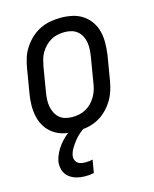

<svg xmlns="http://www.w3.org/2000/svg" viewBox="-113 -604 726 904"><g transform="rotate(-15 250.0 -152.5)"><path d="M203 8Q174 8 146.5 2Q119 -4 96.5 -19Q74 -34 59 -56.5Q44 -79 37.5 -106Q31 -133 31 -161.5Q31 -190 36 -219L56 -339Q60 -364 68 -389Q76 -414 91 -436.5Q106 -459 126 -477.5Q146 -496 170 -507.5Q194 -519 219.5 -523.5Q245 -528 270 -528Q299 -528 326.5 -522Q354 -516 376.5 -501Q399 -486 414.5 -463.5Q430 -441 436.5 -414Q443 -387 442.5 -358.5Q442 -330 438 -301L418 -181Q414 -156 405.5 -131Q397 -106 382.5 -83.5Q368 -61 348 -42.5Q328 -24 304 -12.5Q280 -1 254 3.5Q228 8 203 8ZM204 -62Q220 -62 237 -65.5Q254 -69 269.5 -77.5Q285 -86 297.5 -99Q310 -112 319 -127.5Q328 -143 333 -159.5Q338 -176 340 -192L360 -312Q363 -330 364 -347.5Q365 -365 362.5 -381.5Q360 -398 352.5 -413Q345 -428 332.5 -438.5Q320 -449 304 -453.5Q288 -458 270 -458Q254 -458 236.5 -454.5Q219 -451 204 -442.5Q189 -434 176 -421Q163 -408 154 -392.5Q145 -377 140.5 -360.5Q136 -344 133 -328L113 -208Q110 -190 109 -172.5Q108 -155 111 -138.5Q114 -122 121.5 -107Q129 -92 141 -81.5Q153 -71 169.5 -66.5Q186 -62 204 -62ZM190 223Q168 223 147.5 217.5Q127 212 111 199Q95 186 88.5 165.5Q82 145 85 123Q89 103 98 84.5Q107 66 120 49Q133 32 149 17.5Q165 3 183 -8H247L246 0Q230 10 216 22.5Q202 35 190.5 50Q179 65 169.5 81Q160 97 157 114Q155 124 158.5 134Q162 144 169.5 150Q177 156 187 158Q197 160 207 160Q216 160 225 159Q234 158 243 156L232 219Q221 221 211 222Q201 223 190 223Z"/></g></svg>

Font: Iosevka Term Curly
Style: Italic
Weight: 400
Italic angle: -9°
Designer: Belleve Invis
Foundry: Belleve Invis
Version: Version 32.3.0